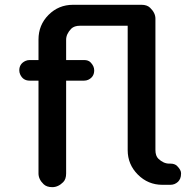

<svg xmlns="http://www.w3.org/2000/svg" viewBox="-20 -771 786 801"><path d="M628.4 -145.5Q628.4 -120.6 640.6 -108.9Q662.1 -88.4 686 -88.4H690.9Q709 -88.4 718.8 -78.6Q735.4 -62 735.4 -48.3Q735.4 -34.7 731.9 -26.6Q728.5 -18.6 722.7 -12.7Q709 0 690.9 0H657.2Q597.7 0 555.2 -42.5Q512.7 -85 512.7 -144.5V-663.6H313.5Q290 -663.6 277.3 -651.4Q255.9 -629.4 255.9 -605V-520.5H331.1Q348.1 -520.5 357.4 -511.2Q373 -495.6 373 -477.5Q373 -449.7 347.7 -438Q339.8 -434.6 331.1 -434.6H255.9V-47.4Q255.9 -23.4 243.7 -11.2Q222.7 9.8 198.2 9.8Q174.8 9.8 162.1 -2.4Q140.6 -22.9 140.6 -47.4V-434.6H103.5Q75.7 -434.6 64 -460.9Q60.5 -468.8 60.5 -477.5Q60.5 -505.4 86.9 -517.1Q94.7 -520.5 103.5 -520.5H140.6V-606Q140.6 -667 182.6 -709Q224.6 -751 284.7 -751H570.3Q593.3 -751 606 -738.8Q628.4 -717.3 628.4 -693.4Z"/></svg>

Font: Supermercado
Style: Regular
Weight: 400
Designer: James Grieshaber
Foundry: James Grieshaber
Version: Version 1.002